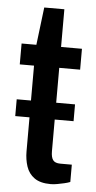

<svg xmlns="http://www.w3.org/2000/svg" viewBox="-51 -706 377 751"><g transform="rotate(5 137.5 -331.0)"><path d="M16 -241V-307H245V-241ZM177 12Q136 12 113 -4.5Q90 -21 81 -48.5Q72 -76 72 -107V-444H16V-526H74L92 -674H171V-526H253V-444H171V-116Q171 -93 179 -82Q187 -71 208 -71H253V-3Q243 1 229.5 4Q216 7 202.5 9.5Q189 12 177 12Z"/></g></svg>

Font: Archivo SemiCondensed Medium
Style: Regular
Weight: 500
Width: 4
Designer: Hector Gatti
Foundry: Omnibus-Type
Version: Version 2.001